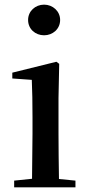

<svg xmlns="http://www.w3.org/2000/svg" viewBox="-20 -807 382 827"><path d="M170 -655C207 -655 239 -682 239 -721C239 -759 207 -787 170 -787C132 -787 101 -759 101 -721C101 -682 132 -655 170 -655ZM117 0H305V-29L234 -36C233 -93 232 -177 232 -232V-385L235 -532L223 -541L33 -494V-469L117 -463C119 -414 120 -367 120 -300V-232L118 -37L41 -29V0Z"/></svg>

Font: Noto Serif CJK JP SemiBold
Style: Regular
Weight: 600
Designer: Ryoko NISHIZUKA 西塚涼子 (kana & ideographs); Frank Grießhammer (Latin, Greek & Cyrillic); Wenlong ZHANG 张文龙 (bopomofo); San
Foundry: Adobe
Version: Version 2.001;hotconv 1.1.0;makeotfexe 2.6.0